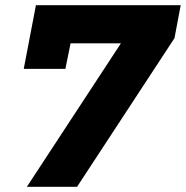

<svg xmlns="http://www.w3.org/2000/svg" viewBox="-20 -720 716 740"><path d="M118.5 -700H676.5L652.5 -573L277 0H83.5L446 -553H252L232 -454.5H71.5Z"/></svg>

Font: Argentum Sans
Style: Bold Italic
Weight: 700
Italic angle: -11°
Designer: Julieta Ulanovsky (font), Cristiano Sobral (main changes and remaster)
Foundry: Julieta Ulanovsky (font), Cristiano Sobral (main changes and remaster)
Version: Version 2.007;June 15, 2022;FontCreator 14.0.0.2814 64-bit; 